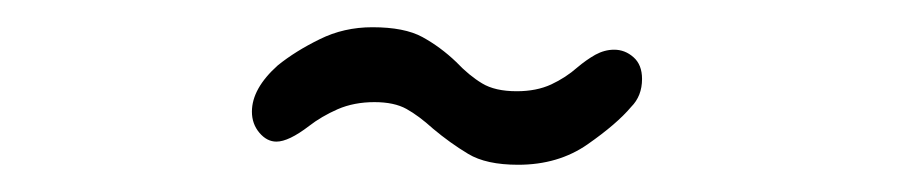

<svg xmlns="http://www.w3.org/2000/svg" viewBox="-20 -656 659 141"><path d="M360.5 -535Q337 -535 323.8 -543Q310.5 -551 298 -561.5Q287.5 -571 278.5 -576Q269.5 -581 255 -581Q240 -581 228 -575.8Q216 -570.5 207 -563.5Q192 -552 183 -552Q176 -552 170.5 -558.5Q165 -565 165 -574Q165 -591 184 -608Q197 -618.5 214.8 -627.2Q232.5 -636 253.5 -636Q277 -636 290.2 -628.8Q303.5 -621.5 315 -610.5Q324.5 -600.5 334 -594.8Q343.5 -589 359.5 -589Q374 -589 384.8 -594Q395.5 -599 404 -606.5Q410.5 -612 417.2 -615.8Q424 -619.5 431 -619.5Q439 -619.5 445.2 -614Q451.5 -608.5 451.5 -598Q451.5 -585.5 443.5 -577.5Q433 -565 411.5 -550Q390 -535 360.5 -535Z"/></svg>

Font: Sono Monospace
Style: Regular
Weight: 400
Designer: Tyler Finck
Foundry: Tyler Finck
Version: Version 2.112